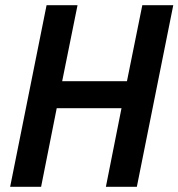

<svg xmlns="http://www.w3.org/2000/svg" viewBox="-20 -718 686 738"><path d="M447 -302H198L138 0H19L159 -698H278L219 -406H468L527 -698H646L506 0H387Z"/></svg>

Font: IBM Plex Sans Condensed SemiBold
Style: Italic
Weight: 600
Width: 3
Italic angle: -11°
Designer: Mike Abbink, Paul van der Laan, Pieter van Rosmalen
Foundry: Bold Monday
Version: Version 1.3